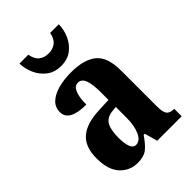

<svg xmlns="http://www.w3.org/2000/svg" viewBox="-227 -858 964 964"><g transform="rotate(-45 255.0 -376.5)"><path d="M165 10Q111 10 73 -30Q35 -70 35 -153Q35 -235 80.5 -273.5Q126 -312 218 -315L285 -318V-374Q285 -430 274 -459Q263 -488 237 -488Q214 -488 202 -460Q190 -432 190 -380Q69 -380 69 -447Q69 -482 93.5 -504.5Q118 -527 159 -538Q200 -549 250 -549Q342 -549 388 -511Q434 -473 434 -378V-124Q434 -83 445 -68Q456 -53 484 -53H487V0H313L294 -69H286Q258 -28 234 -9Q210 10 165 10ZM223 -60Q252 -60 269 -96.5Q286 -133 286 -191V-267L257 -264Q217 -259 201.5 -231Q186 -203 186 -149Q186 -107 195 -83.5Q204 -60 223 -60ZM238 -606Q193 -606 162 -629.5Q131 -653 115 -689Q99 -725 98 -763H161Q167 -727 187.5 -711Q208 -695 238 -695Q268 -695 288.5 -711Q309 -727 316 -763H377Q377 -725 361 -689Q345 -653 314.5 -629.5Q284 -606 238 -606Z"/></g></svg>

Font: Noto Serif Ethiopic ExtraCondensed ExtraBold
Style: Regular
Weight: 800
Width: 2
Designer: Monotype Design Team
Foundry: Monotype Imaging Inc.
Version: Version 2.102; ttfautohint (v1.8.4.7-5d5b)